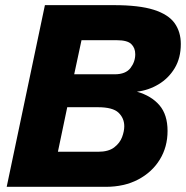

<svg xmlns="http://www.w3.org/2000/svg" viewBox="-20 -723 720 743"><path d="M5.9 0 153.8 -703.1H420.4Q518.6 -703.1 575.2 -685.1Q631.8 -667 655.8 -633.3Q679.7 -599.6 679.7 -552.7Q679.7 -498.5 656 -459.2Q632.3 -419.9 593.5 -396.7Q554.7 -373.5 509.8 -368.2Q565.4 -352.5 596.9 -315.9Q628.4 -279.3 628.4 -216.3Q628.4 -154.3 598.4 -105.5Q568.4 -56.6 514.6 -28.3Q460.9 0 388.7 0ZM267.1 -435.5H423.8Q466.3 -435.5 484.9 -459.7Q503.4 -483.9 503.4 -513.2Q503.4 -537.6 488 -552.5Q472.7 -567.4 432.1 -567.4H295.4ZM204.1 -135.7H359.4Q399.9 -135.7 421.9 -152.6Q443.8 -169.4 452.4 -192.4Q460.9 -215.3 460.9 -234.4Q460.9 -265.6 438.7 -286.9Q416.5 -308.1 358.9 -308.1H240.2Z"/></svg>

Font: Schibsted Grotesk ExtraBold
Style: Italic
Weight: 800
Italic angle: -12°
Designer: Bakken & Baeck AS, Henrik Kongsvoll
Foundry: Schibsted ASA
Version: Version 1.100; ttfautohint (v1.8.4.7-5d5b);gftools[0.9.25]